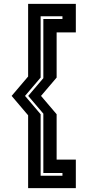

<svg xmlns="http://www.w3.org/2000/svg" viewBox="-20 -770 451 990"><path d="M189.5 -181V136H302V122H203.5V-184L125.5 -275.5L203.5 -367V-672H302V-686H189.5V-370L109 -275.5ZM272 -181V53H371V200H125V-175.5L40 -275.5L125 -375.5V-750H371V-603H272V-370L191.5 -275.5Z"/></svg>

Font: Tourney Thin
Style: Bold
Weight: 700
Version: Version 1.015